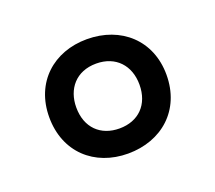

<svg xmlns="http://www.w3.org/2000/svg" viewBox="-62 -803 487 434"><g transform="rotate(-20 182.0 -585.5)"><path d="M181 -448C262 -448 323 -501 323 -586C323 -669 263 -723 181 -723C101 -723 41 -670 41 -586C41 -502 100 -448 181 -448ZM182 -508C137 -508 106 -537 106 -586C106 -630 133 -664 182 -664C229 -664 258 -632 258 -586C258 -538 228 -508 182 -508Z"/></g></svg>

Font: Noto Sans Lao ExtraCondensed Medium
Style: Regular
Weight: 500
Width: 2
Designer: Monotype Design Team
Foundry: Monotype Imaging Inc.
Version: Version 2.003